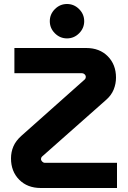

<svg xmlns="http://www.w3.org/2000/svg" viewBox="-20 -940 640 960"><path d="M184 0Q117 0 76 -41.5Q35 -83 35 -148Q35 -180 47 -208Q59 -236 87 -261L404 -543Q409 -548 409 -555Q409 -563 403 -568.5Q397 -574 390 -574H52V-700H411Q478 -700 519 -658.5Q560 -617 560 -552Q560 -521 548.5 -492.5Q537 -464 511 -441L190 -157Q185 -152 185 -145Q185 -138 191 -132Q197 -126 204 -126H565V0ZM315 -748Q280 -748 254.5 -773.5Q229 -799 229 -834Q229 -869 254.5 -894.5Q280 -920 315 -920Q350 -920 375.5 -894.5Q401 -869 401 -834Q401 -799 375.5 -773.5Q350 -748 315 -748Z"/></svg>

Font: MuseoModerno SemiBold
Style: Regular
Weight: 600
Designer: Pablo Cosgaya, Héctor Gatti, Marcela Romero, and the Authors of The MuseoModerno Project.
Foundry: Omnibus-Type Team
Version: Version 1.001